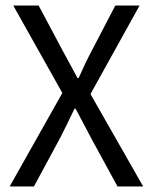

<svg xmlns="http://www.w3.org/2000/svg" viewBox="-20 -676 554 696"><path d="M206 -339 15 0H103L198 -176C215 -209 231 -242 250 -282H254C275 -242 293 -209 310 -176L406 0H499L308 -335L486 -656H398L311 -489C295 -459 282 -431 265 -393H261C240 -431 226 -459 209 -489L120 -656H28Z"/></svg>

Font: Cambridge Sans
Style: Regular
Weight: 400
Version: Version 2.020;PS 002.020;hotconv 1.0.88;makeotf.lib2.5.64775